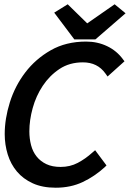

<svg xmlns="http://www.w3.org/2000/svg" viewBox="-20 -864 606 896"><path d="M482 -507 472 -521Q435 -573 367 -573Q304 -573 257.5 -542Q211 -511 179.5 -463.5Q148 -416 132.5 -359.5Q117 -303 117 -251Q117 -217 125 -186.5Q133 -156 151 -133.5Q169 -111 196.5 -98Q224 -85 263 -85Q307 -85 343 -104Q379 -123 411 -152L424 -163L477 -92L469 -84Q422 -41 366 -14.5Q310 12 240 12Q178 12 133 -8.5Q88 -29 59 -63.5Q30 -98 16 -143.5Q2 -189 2 -238Q2 -310 26 -386.5Q50 -463 98 -526Q146 -589 217 -629.5Q288 -670 382 -670Q435 -670 480 -648.5Q525 -627 554 -587L561 -578ZM387 -755 515 -844 566 -802 425 -680H327L233 -805L296 -844Z"/></svg>

Font: Codetta
Style: Bold Italic
Weight: 700
Italic angle: -11°
Designer: Ulrich Proeller
Foundry: PROSA GmbH
Version: Version 2.00;September 29, 2018;FontCreator 11.5.0.2427 64-b